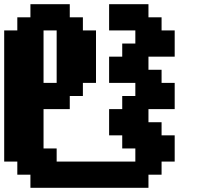

<svg xmlns="http://www.w3.org/2000/svg" viewBox="-20 -895 977 915"><path d="M125 0H687.5V-62.5H750V-125H812.5V-250H750V-312.5H687.5V-375H812.5V-500H750V-562.5H687.5V-625H812.5V-750H750V-812.5H687.5V-875H500V-750H625V-687.5H562.5V-625H500V-500H625V-437.5H562.5V-375H500V-250H562.5V-187.5H625V-125H250V-187.5H187.5V-375H312.5V-437.5H375V-500H437.5V-750H375V-812.5H312.5V-875H125V-812.5H62.5V-750H0V-125H62.5V-62.5H125ZM250 -500H187.5V-750H250Z"/></svg>

Font: Faithful 32x
Style: Semibold
Weight: 400
Foundry: Faithful Resource Pack
Version: Version 1.0; January 27, 2023